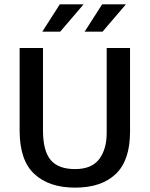

<svg xmlns="http://www.w3.org/2000/svg" viewBox="-20 -850 687 880"><path d="M70 -630H177V-253Q177 -159 212 -117Q247 -75 324 -75Q400 -75 434.5 -120.5Q469 -166 469 -241V-630H576V-246Q576 -115 510.5 -52.5Q445 10 324 10Q205 10 137.5 -52.5Q70 -115 70 -251ZM256 -705H174L254 -830H363ZM450 -705H368L448 -830H557Z"/></svg>

Font: Mukta Mahee Medium
Style: Regular
Weight: 500
Designer: Shuchita Grover, Noopur Datye, Girish Dalvi, Yashodeep Gholap
Foundry: Ek Type
Version: Version 2.538;PS 1.000;hotconv 16.6.51;makeotf.lib2.5.65220;